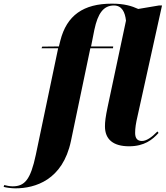

<svg xmlns="http://www.w3.org/2000/svg" viewBox="-159 -790 909 1050"><path d="M-75 240C33 240 184 195 229 -19L335 -526H459L460 -536H339L357 -627C376 -717 407 -760 464 -760C508 -760 525 -723 530 -677L430 -207C418 -150 415 -124 415 -99C415 -27 461 10 547 10C630 10 675 -26 708 -63L702 -71C670 -38 641 -19 617 -19C592 -19 580 -34 580 -63C580 -90 584 -115 593 -154L727 -760H710L597 -741C562 -757 521 -770 453 -770C297 -770 206 -706 171 -568L163 -536L72 -535L68 -526H159L37 56C8 193 -24 229 -90 229C-105 229 -125 225 -136 222L-139 232C-126 236 -95 240 -75 240Z"/></svg>

Font: Noto Serif Display ExtraBold
Style: Italic
Weight: 800
Italic angle: -12°
Designer: Monotype Design Team
Foundry: Monotype Imaging Inc.
Version: Version 2.009